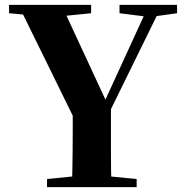

<svg xmlns="http://www.w3.org/2000/svg" viewBox="-20 -764 744 784"><path d="M172 0V-33L332 -49H374L538 -33V0ZM274 0Q275 -39 275.5 -72Q276 -105 276.5 -142Q277 -179 277 -227Q277 -275 277 -343H433Q433 -276 433 -228Q433 -180 433 -143Q433 -106 433.5 -72.5Q434 -39 435 0ZM297 -251 55 -744H231L425 -326H396L404 -343L588 -744H642L400 -251ZM17 -710V-744H352V-710L213 -696H170ZM468 -710V-744H703V-710L603 -696H579Z"/></svg>

Font: Noto Serif KR ExtraLight ExtraBold
Style: Regular
Weight: 800
Version: Version 2.003-H1;hotconv 1.1.1;makeotfexe 2.6.0